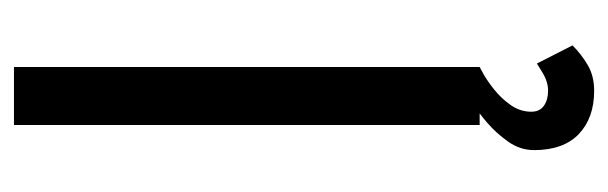

<svg xmlns="http://www.w3.org/2000/svg" viewBox="-318 -389 871 275"><g transform="rotate(-90 117.5 -251.5)"><path d="M76 0V-667H159V0ZM159 0Q159 0 149 5.5Q139 11 126.5 21Q114 31 104.5 44.5Q95 58 95 74Q95 86 103.5 92Q112 98 125 98Q138 98 151 90Q164 82 164 82L190 133Q177 146 161.5 155Q146 164 125 164Q86 164 63 142Q40 120 40 78Q40 58 52 41Q64 24 79 11Q94 -2 106 -9Q118 -16 118 -16Z"/></g></svg>

Font: Epunda Sans
Style: Regular
Weight: 400
Designer: Simon Atzbach
Foundry: typofactur
Version: Version 2.204; ttfautohint (v1.8.4.7-5d5b)